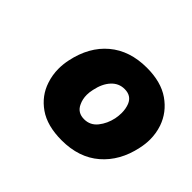

<svg xmlns="http://www.w3.org/2000/svg" viewBox="-98 -873 692 692"><g transform="rotate(45 248.5 -527.0)"><path d="M273.5 -326Q199.5 -326 154.5 -357.5Q109.5 -389 93 -439.5Q83 -469 83 -501Q83 -523.5 88 -547.5Q106 -633.5 162.5 -681Q219 -728.5 306 -728.5Q378.5 -728.5 424 -696.8Q469.5 -665 487 -614.5Q497 -585 497 -553.5Q497 -530.5 491.5 -506Q474 -423 417.8 -374.5Q361.5 -326 273.5 -326ZM277 -437Q308 -437 327.5 -461.5Q347 -486 354 -519Q357 -534.5 357 -549Q357 -570 350 -588Q338 -617.5 303.5 -617.5Q274 -617.5 253.5 -595.2Q233 -573 225 -534.5Q221.5 -519.5 221.5 -506Q221.5 -484.5 230 -466.5Q243 -437 277 -437Z"/></g></svg>

Font: Heraclito ExtraBold
Style: Italic
Weight: 800
Italic angle: -12°
Designer: Kostas Bartsokas (font) & Cristiano Sobral (main changes)
Foundry: Kostas Bartsokas (font) & Cristiano Sobral (main changes)
Version: Version 1.00;July 8, 2020;FontCreator 13.0.0.2655 64-bit